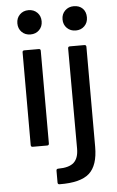

<svg xmlns="http://www.w3.org/2000/svg" viewBox="-61 -758 615 1007"><g transform="rotate(-5 246.5 -255.0)"><path d="M173.8 -606.9Q155.8 -588.9 127.9 -588.9Q100.1 -588.9 82 -606.9Q64 -625 64 -652.8Q64 -680.7 82 -698.7Q100.1 -716.8 127.9 -716.8Q155.8 -716.8 173.8 -698.7Q191.9 -680.7 191.9 -652.8Q191.9 -625 173.8 -606.9ZM164.1 -1H87.9Q78.1 -1 78.1 -11.2V-499Q78.1 -508.8 87.9 -508.8H164.1Q173.8 -508.8 173.8 -499V-11.2Q173.8 -1 164.1 -1ZM366.2 -716.8Q395.5 -716.8 412.8 -699.5Q430.2 -682.1 430.2 -652.8Q430.2 -625 412.1 -606.9Q394 -588.9 366.2 -588.9Q338.4 -588.9 320.1 -606.9Q301.8 -625 301.8 -652.8Q301.8 -680.7 320.1 -698.7Q338.4 -716.8 366.2 -716.8ZM210.9 207Q201.2 207 201.2 196.8V134.8Q201.2 125 210.9 125Q268.1 125 293.5 102.1Q318.8 79.1 318.8 28.8L317.9 -499Q317.9 -508.8 328.1 -508.8H403.8Q414.1 -508.8 414.1 -499V27.8Q414.1 126 367.7 167.2Q321.3 208.5 210.9 207Z"/></g></svg>

Font: Gruenseis Font Medium
Style: Regular
Weight: 500
Designer: Jeremy Tribby
Foundry: Tribby Type
Version: Version 1.408;Glyphs 3.1.2 (3151)